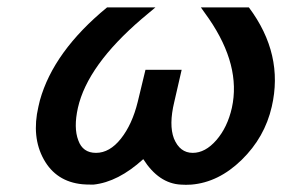

<svg xmlns="http://www.w3.org/2000/svg" viewBox="-20 -491 765 520"><path d="M84 -202Q86 -212 88 -219Q125 -352 270 -471H401L364 -440Q217 -314 191 -199Q179 -145 192 -111Q204 -77 240 -77Q277 -77 307.5 -115.5Q338 -154 353 -215L374 -302H472L452 -215Q437 -153 451 -116Q467 -77 502 -77Q536 -77 566 -111.5Q596 -146 608 -199Q633 -313 546 -440L524 -471H654Q749 -344 716 -202Q697 -119 634.5 -58Q572 3 498 9Q483 10 470 9Q410 6 368 -60Q300 2 233 9Q212 9 203 8Q132 1 98.5 -59.5Q65 -120 84 -202Z"/></svg>

Font: Coval
Style: Medium Italic
Weight: 500
Foundry: Context Ltd
Version: Version 001.000